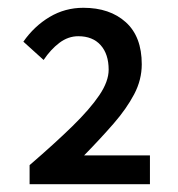

<svg xmlns="http://www.w3.org/2000/svg" viewBox="-20 -910 457 493"><path d="M56 -437V-486Q121 -542 166 -586Q211 -630 235 -665.5Q259 -701 259 -731Q259 -771 238.5 -794Q218 -817 181 -817Q155 -817 132.5 -800Q110 -783 92 -756L40 -803Q68 -843 107.5 -866.5Q147 -890 194 -890Q262 -890 303 -853Q344 -816 344 -745Q344 -705 324.5 -668Q305 -631 272 -593Q239 -555 196 -511H365V-437Z"/></svg>

Font: Noto Sans KR Thin Medium
Style: Regular
Weight: 500
Version: Version 2.004-H2;hotconv 1.0.118;makeotfexe 2.5.65603